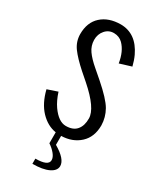

<svg xmlns="http://www.w3.org/2000/svg" viewBox="-202 -662 770 927"><g transform="rotate(30 183.0 -199.0)"><path d="M148.9 199.2V170.4Q220.7 170.4 220.7 137.7Q220.7 122.1 206.5 104.5Q192.4 86.9 170.4 72.3V11.2Q122.6 3.9 83.5 -36.6Q44.9 -77.1 27.8 -146.5L84 -165.5Q97.7 -122.6 118.2 -93.3Q156.2 -39.6 196.8 -39.6Q237.3 -39.6 256.8 -63Q276.4 -86.4 275.9 -126.5Q275.9 -182.6 175.8 -270.5L133.3 -307.6Q85 -350.6 60.5 -383.8Q36.1 -417 35.6 -458.5Q35.6 -524.4 75.7 -560.5Q115.7 -596.7 182.6 -597.2Q269.5 -596.7 313.5 -503.9Q325.2 -478.5 332.5 -448.7L267.6 -428.7Q257.8 -491.2 224.6 -524.4Q205.1 -543.9 175.8 -544.4Q146.5 -544.9 127 -522.5Q107.4 -500 107.9 -467.8Q108.4 -435.5 127 -409.2Q145.5 -382.8 181.2 -352.5L227.5 -312.5Q299.3 -250 321.8 -210.9Q343.8 -171.9 344.7 -127.9Q344.7 -62.5 304.2 -25.4Q263.7 11.7 201.7 13.2V63Q271 103.5 271 142.1Q270.5 168 238.3 183.6Q206.1 199.2 148.9 199.2Z"/></g></svg>

Font: Oswald-Light
Style: Light
Weight: 300
Designer: vernon adams
Foundry: vernon adams
Version: Version ; ttfautohint (v0.92.18-e454-dirty) -l 8 -r 50 -G 20